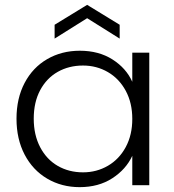

<svg xmlns="http://www.w3.org/2000/svg" viewBox="-20 -763 715 791"><path d="M48 -274Q48 -358 81.5 -421.5Q115 -485 174.5 -519.5Q234 -554 309 -554Q387 -554 443.5 -518Q500 -482 525 -426V-546H595V0H525V-121Q499 -65 442.5 -28.5Q386 8 308 8Q234 8 174.5 -27Q115 -62 81.5 -126Q48 -190 48 -274ZM525 -273Q525 -339 498 -389Q471 -439 424.5 -466Q378 -493 322 -493Q264 -493 218 -467Q172 -441 145.5 -391.5Q119 -342 119 -274Q119 -207 145.5 -156.5Q172 -106 218 -79.5Q264 -53 322 -53Q378 -53 424.5 -80Q471 -107 498 -157Q525 -207 525 -273ZM339 -688 205 -604V-661L339 -743L473 -661V-604Z"/></svg>

Font: A Bank Premium Light
Style: Regular
Weight: 300
Designer: Ninad Kale (Devanagari), Jonny Pinhorn (Latin), Htun Naung (Myanmar)
Foundry: Indian Type Foundry
Version: 4.004